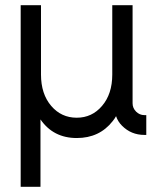

<svg xmlns="http://www.w3.org/2000/svg" viewBox="-20 -520 596 740"><path d="M275.8 12Q363.3 12 414.2 -53Q417.7 -57.5 421.2 -62.3Q424.7 -67.2 427.3 -72.3Q434.2 -51.5 450.2 -35.5Q485.5 0 536.3 0H543.8V-76.3H536.3Q518.2 -76.3 504.5 -89.8Q491 -103.5 491 -121.7V-500H412.7V-232.7Q412.7 -157.7 373.2 -111.7Q334.5 -66.3 275.8 -66.3Q216.2 -66.3 177.5 -111.7Q138 -157.7 138 -232.7V-500H59.7V200H136V-59.7Q185.5 12 275.8 12Z"/></svg>

Font: Unageo Variable
Style: Regular
Weight: 300
Designer: Richard Sepsi
Foundry: Richard Sepsi
Version: Version 2.200